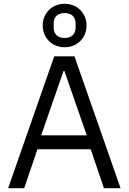

<svg xmlns="http://www.w3.org/2000/svg" viewBox="-20 -996 681 1016"><path d="M530 0 460 -206H178L108 0H23L267 -698H374L618 0ZM321 -620H316L198 -280H439ZM322 -746Q298 -746 276.5 -754.5Q255 -763 239.5 -778.5Q224 -794 215 -815Q206 -836 206 -861Q206 -886 215 -907Q224 -928 239.5 -943.5Q255 -959 276.5 -967.5Q298 -976 322 -976Q346 -976 367.5 -967.5Q389 -959 404.5 -943.5Q420 -928 429 -907Q438 -886 438 -861Q438 -836 429 -815Q420 -794 404.5 -778.5Q389 -763 367.5 -754.5Q346 -746 322 -746ZM322 -795Q349 -795 364.5 -809.5Q380 -824 380 -850V-872Q380 -898 364.5 -912.5Q349 -927 322 -927Q295 -927 279.5 -912.5Q264 -898 264 -872V-850Q264 -824 279.5 -809.5Q295 -795 322 -795Z"/></svg>

Font: IBM Plex Sans Arabic
Style: Regular
Weight: 400
Designer: Mike Abbink, Paul van der Laan, Pieter van Rosmalen, Wael Morcos, Khajak Apelian
Foundry: Bold Monday
Version: Version 1.1